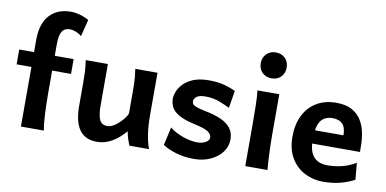

<svg xmlns="http://www.w3.org/2000/svg" viewBox="-75 -1013 2508 1247"><g transform="rotate(10 1179.0 -389.5)"><path d="M112.3 -571.3Q112.3 -679.2 163.6 -735.1Q214.8 -791 305.2 -791Q332.5 -791 366.7 -781Q400.9 -771 422.4 -756.8L394.5 -645.5Q378.9 -660.2 356.7 -668.7Q334.5 -677.2 316.4 -677.2Q281.2 -677.2 265.1 -651.4Q249 -625.5 249 -565.9Q249 -484.9 249 -403.8Q249 -322.8 249 -241.2Q249 -170.4 252.4 -104.5Q255.9 -38.6 263.7 0H112.3Q112.3 -143.1 112.3 -285.9Q112.3 -428.7 112.3 -571.3ZM14.6 -393.1V-490.7H373.5V-393.1Z M957 0H827.6Q820.8 -15.6 812.7 -40.3Q804.7 -64.9 800.8 -90.3Q757.8 -40 711.2 -13.9Q664.6 12.2 614.3 12.2Q461.4 12.2 461.4 -197.8Q461.4 -201.2 461.4 -222.2Q461.4 -243.2 461.4 -269.8Q461.4 -296.4 461.4 -317.4Q461.4 -338.4 461.4 -341.8Q461.4 -388.2 460 -421.1Q458.5 -454.1 451.7 -498H598.1V-227.1Q598.1 -160.6 612.5 -130.6Q627 -100.6 664.1 -100.6Q686.5 -100.6 711.4 -117.2Q736.3 -133.8 757.6 -157.7Q778.8 -181.6 788.6 -204.1V-341.8Q788.6 -374 788.1 -397.9Q787.6 -421.9 785.4 -445.1Q783.2 -468.3 778.8 -498H925.3V-219.7Q925.3 -148.9 933.6 -95Q941.9 -41 957 0Z M1440.4 -468.8 1421.4 -354Q1394 -368.2 1352.3 -384.3Q1310.5 -400.4 1259.8 -400.4Q1216.8 -400.4 1200.4 -385.7Q1184.1 -371.1 1184.1 -356.4Q1184.1 -344.7 1190.7 -336.4Q1197.3 -328.1 1218 -321Q1238.8 -314 1281.7 -305.2Q1332.5 -295.4 1374.8 -277.6Q1417 -259.8 1442.1 -230Q1467.3 -200.2 1467.3 -153.8Q1467.3 -106.9 1439 -69.3Q1410.6 -31.7 1362.5 -9.8Q1314.5 12.2 1254.9 12.2Q1189.5 12.2 1134.3 -4.6Q1079.1 -21.5 1047.4 -43.9L1074.2 -163.6Q1110.4 -133.8 1162.4 -115.7Q1214.4 -97.7 1257.3 -97.7Q1292 -97.7 1313.7 -111.1Q1335.4 -124.5 1335.4 -141.6Q1335.4 -163.1 1313 -179.4Q1290.5 -195.8 1220.7 -210.9Q1151.4 -226.1 1115 -247.1Q1078.6 -268.1 1065.4 -294.4Q1052.2 -320.8 1052.2 -351.6Q1052.2 -369.6 1062 -395.8Q1071.8 -421.9 1095.5 -447.5Q1119.1 -473.1 1160.4 -490.5Q1201.7 -507.8 1264.6 -507.8Q1324.2 -507.8 1368.2 -495.4Q1412.1 -482.9 1440.4 -468.8Z M1584.5 -498H1728.5Q1728.5 -461.4 1728.5 -419.9Q1728.5 -378.4 1728.5 -339.6Q1728.5 -300.8 1728.5 -272Q1728.5 -243.2 1728.5 -231.9Q1728.5 -200.7 1729.7 -156Q1731 -111.3 1733.2 -68.8Q1735.4 -26.4 1738.3 0H1591.8Q1591.8 -35.2 1591.8 -82.5Q1591.8 -129.9 1591.8 -177Q1591.8 -224.1 1591.8 -258.8Q1591.8 -330.1 1590.6 -394.8Q1589.4 -459.5 1584.5 -498ZM1574.7 -676.3Q1574.7 -713.9 1598.9 -737.8Q1623 -761.7 1660.2 -761.7Q1697.8 -761.7 1721.7 -737.8Q1745.6 -713.9 1745.6 -676.3Q1745.6 -638.2 1721.7 -614.5Q1697.8 -590.8 1660.2 -590.8Q1623 -590.8 1598.9 -614.5Q1574.7 -638.2 1574.7 -676.3Z M2309.6 -219.7H1934.6V-307.6H2185.1Q2185.1 -358.9 2162.8 -382.1Q2140.6 -405.3 2097.2 -405.3Q2044.4 -405.3 2018.8 -368.9Q1993.2 -332.5 1993.2 -246.6Q1993.2 -168.9 2024.4 -133.3Q2055.7 -97.7 2116.2 -97.7Q2164.1 -97.7 2210.2 -108.9Q2256.3 -120.1 2301.8 -147L2312 -36.6Q2259.3 -9.8 2210.2 1.2Q2161.1 12.2 2104 12.2Q2039.6 12.2 1983.9 -16.6Q1928.2 -45.4 1894.3 -102.1Q1860.4 -158.7 1860.4 -241.7Q1860.4 -322.8 1889.9 -382.3Q1919.4 -441.9 1974.1 -474.9Q2028.8 -507.8 2104 -507.8Q2165.5 -507.8 2205.3 -486.6Q2245.1 -465.3 2267.8 -429.7Q2290.5 -394 2299.8 -349.9Q2309.1 -305.7 2309.1 -259.8Q2309.1 -252.9 2309.3 -239.7Q2309.6 -226.6 2309.6 -219.7Z"/></g></svg>

Font: Andika
Style: Bold
Weight: 700
Designer: Victor Gaultney, Annie Olsen, Julie Remington, Don Collingsworth, Eric Hays, Becca Hirsbrunner
Foundry: SIL International
Version: Version 6.101